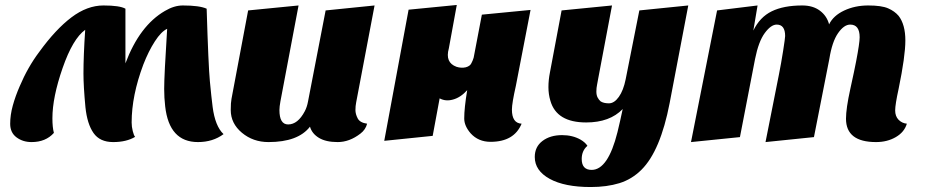

<svg xmlns="http://www.w3.org/2000/svg" viewBox="-20 -552 3731 773"><path d="M485 -517V-297Q542 -449 644 -508Q681 -530 716 -530Q783 -530 812 -517Q819 -288 825 -224.5Q831 -161 836 -122Q846 -44 880 -12Q837 20 777 20Q661 20 645 -124Q641 -158 641 -194Q641 -248 653 -436Q629 -425 603.5 -385.5Q578 -346 557 -292Q510 -167 510 -59Q510 -42 514.5 -24Q519 -6 524 -1Q489 20 435.5 20Q382 20 356.5 -16.5Q331 -53 324 -120Q316 -205 316 -256Q316 -327 323 -432Q273 -396 232 -278Q191 -160 191 -76Q191 -39 197 -17Q164 20 107 20Q72 20 46.5 1Q21 -18 21 -53.5Q21 -89 31.5 -127Q42 -165 59 -204Q92 -282 138 -343Q204 -434 267.5 -482Q331 -530 396.5 -530Q462 -530 485 -517Z M1228 -42Q1180 20 1061 20Q999 20 954 -17.5Q909 -55 909 -109Q909 -139 912 -154L979 -510L1182 -530L1109 -144Q1105 -122 1105 -109Q1105 -51 1140 -51Q1179 -51 1207 -104Q1216 -121 1220 -143L1291 -510L1488 -530L1414 -140Q1411 -125 1411 -109Q1411 -93 1420 -75.5Q1429 -58 1458 -54Q1452 -30 1431 -14Q1387 20 1339.5 20Q1292 20 1264 3Q1236 -14 1228 -42Z M2057 -207 2116 -512 1920 -493 1887 -320Q1883 -307 1879 -300Q1874 -286 1855 -281Q1837 -277 1818 -283Q1771 -300 1787 -357L1819 -532L1625 -513L1527 15L1722 -5L1750 -156Q1774 -143 1803 -151Q1834 -159 1861 -189Q1849 -117 1849 -75Q1849 -45 1875 -15Q1906 19 1955 19Q2050 19 2080 -54Q2041 -56 2041 -111Q2041 -136 2057 -207Z M2487 -113Q2435 -59 2340 -59Q2221 -59 2196 -146Q2188 -172 2188 -201Q2188 -230 2194 -260L2241 -510L2444 -530L2389 -239Q2387 -226 2384 -212Q2381 -198 2381 -183.5Q2381 -169 2386 -159.5Q2391 -150 2398 -144Q2410 -136 2431.5 -136Q2453 -136 2471.5 -162Q2490 -188 2499 -233L2554 -510L2751 -530L2676 -137Q2639 55 2563 131Q2524 170 2473.5 185.5Q2423 201 2358 201Q2253 201 2193 168Q2133 135 2133 80Q2133 39 2164 15.5Q2195 -8 2243 -8Q2285 -8 2317 10Q2336 21 2345 35Q2322 55 2322 88Q2322 132 2362 132Q2428 132 2466 -20Q2477 -65 2487 -113Z M3507 20Q3386 20 3386 -74Q3386 -115 3403.5 -194.5Q3421 -274 3427 -306Q3441 -379 3441 -402Q3441 -453 3403 -453Q3378 -453 3354 -418.5Q3330 -384 3319 -315L3257 0L3062 20L3116 -252Q3125 -297 3133 -348Q3141 -399 3141 -407Q3141 -453 3107 -453Q3084 -453 3059 -419Q3034 -385 3020 -315L2959 0L2762 20L2867 -510L3030 -530L3013 -429Q3039 -483 3087 -506.5Q3135 -530 3210 -530Q3253 -530 3281 -509Q3309 -488 3318 -454Q3335 -489 3378.5 -509.5Q3422 -530 3475.5 -530Q3529 -530 3555.5 -518.5Q3582 -507 3598 -488Q3625 -453 3625 -389Q3625 -326 3598 -195Q3584 -131 3584 -107.5Q3584 -84 3597.5 -70Q3611 -56 3631 -54Q3621 -20 3586.5 0Q3552 20 3507 20Z"/></svg>

Font: Sansita One
Style: Regular
Weight: 400
Designer: Pablo Cosgaya
Foundry: Omnibus-Type
Version: Version 1.001